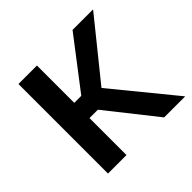

<svg xmlns="http://www.w3.org/2000/svg" viewBox="-137 -658 793 793"><g transform="rotate(-45 259.5 -261.5)"><path d="M217 -305 384 -523H504L299 -269L519 0H396L225 -216H176V0H68V-523H176V-305Z"/></g></svg>

Font: Raleway
Style: Regular
Weight: 600
Designer: Matt McInerney, Pablo Impallari, Rodrigo Fuenzalida
Foundry: Matt McInerney, Pablo Impallari, Rodrigo Fuenzalida
Version: Version 1.000;PS 001.001;hotconv 1.0.56; ttfautohint (v1.5)